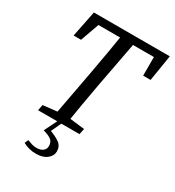

<svg xmlns="http://www.w3.org/2000/svg" viewBox="-211 -791 1039 1143"><g transform="rotate(30 308.0 -219.5)"><path d="M58 -491 94 -670H616L587 -491H536V-670L573 -619H119L173 -670L109 -491ZM97 0 105 -40 242 -55H261L390 -40L382 0ZM192 0 259 -360Q273 -437 286.5 -515Q300 -593 312 -670H402L334 -310Q320 -233 306.5 -155Q293 -77 281 0ZM186 87 229 0H257L217 86L215 65Q266 83 291.5 102.5Q317 122 317 157Q317 187 289.5 209Q262 231 214 231Q189 231 165 224.5Q141 218 125 208L136 183Q153 190 168 194.5Q183 199 202 199Q228 199 244 186.5Q260 174 260 152Q260 124 240.5 110Q221 96 186 87Z"/></g></svg>

Font: Source Serif 4
Style: Italic
Weight: 400
Italic angle: -12°
Designer: Frank Grießhammer
Foundry: Adobe Systems Incorporated
Version: Version 4.004;hotconv 1.0.116;makeotfexe 2.5.65601